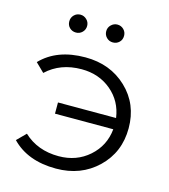

<svg xmlns="http://www.w3.org/2000/svg" viewBox="-108 -802 787 894"><g transform="rotate(15 285.5 -355.0)"><path d="M127 -673Q127 -691 139.5 -703.5Q152 -716 170 -716Q187 -716 200 -703.5Q213 -691 213 -673Q213 -655 200.5 -642.5Q188 -630 170 -630Q152 -630 139.5 -642Q127 -654 127 -673ZM348 -716Q366 -716 378.5 -703.5Q391 -691 391 -673Q391 -654 378.5 -642Q366 -630 348 -630Q330 -630 317.5 -642.5Q305 -655 305 -673Q305 -691 318 -703.5Q331 -716 348 -716ZM244 -530Q364 -530 443.5 -454.5Q523 -379 523 -263Q523 -147 443.5 -70.5Q364 6 244 6Q107 6 30 -74L72 -116Q139 -53 241 -53Q327 -53 387 -106Q447 -159 455 -240H174V-294H454Q443 -373 384 -422.5Q325 -472 241 -472Q139 -472 72 -409L30 -450Q107 -530 244 -530Z"/></g></svg>

Font: mBank
Style: Regular
Weight: 400
Designer: Julieta Ulanovsky
Foundry: Julieta Ulanovsky
Version: Version 7.200;PS 007.200;hotconv 1.0.88;makeotf.lib2.5.64775